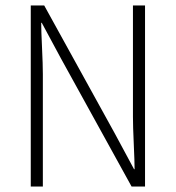

<svg xmlns="http://www.w3.org/2000/svg" viewBox="-20 -679 640 699"><path d="M92 0V-659H141L398 -193L468 -63H470Q470 -90 467 -154.5Q464 -219 464 -254V-659H508V0H459L202 -466L132 -596H130Q130 -568 133 -505.5Q136 -443 136 -409V0Z"/></svg>

Font: TypoPRO Source Code Pro
Style: Regular
Weight: 300
Monospace: yes
Designer: Paul D. Hunt, Teo Tuominen
Foundry: Adobe Systems Incorporated
Version: Version 2.010;PS 1.0;hotconv 1.0.84;makeotf.lib2.5.63406